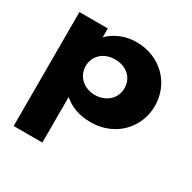

<svg xmlns="http://www.w3.org/2000/svg" viewBox="-172 -698 1126 1128"><g transform="rotate(30 391.0 -134.0)"><path d="M721 -257C721 -407 605.5 -528 440.5 -528C363.5 -528 297.5 -497 255.7 -455H253.5V-513H61V260H255.7V-49C301.9 -8 364.6 15 440.5 15C605.5 15 721 -107 721 -257ZM514.2 -257C514.2 -186 455.9 -136 382.2 -136C309.6 -136 251.3 -186 251.3 -257C251.3 -327 306.3 -377 382.2 -377C461.4 -377 514.2 -327 514.2 -257Z"/></g></svg>

Font: Hussar
Style: BdWide
Weight: 700
Foundry: Cannot Into Space Fonts
Version: Version 2.00